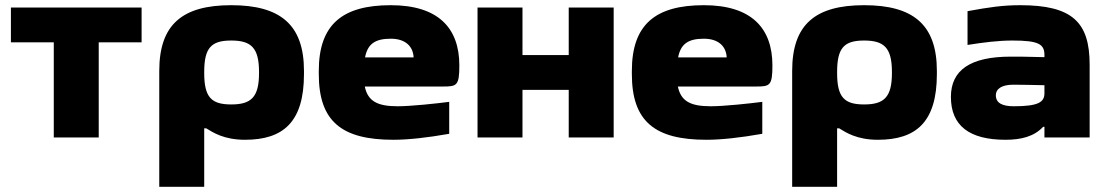

<svg xmlns="http://www.w3.org/2000/svg" viewBox="-20 -529 4249 739"><path d="M187 0H360V-366H525V-500H22V-366H187Z M1150 -244V-256C1150 -435 1058 -509 870 -509C682 -509 593 -435 593 -256V190H766V-35H774C800 -19 842 9 923 9C1070 9 1150 -59 1150 -244ZM766 -248V-252C766 -346 794 -373 870 -373C946 -373 977 -346 977 -252V-248C977 -154 946 -127 870 -127C794 -127 766 -154 766 -248Z M1748 -277C1748 -422 1666 -509 1484 -509C1298 -509 1207 -435 1207 -256V-244C1207 -61 1296 9 1494 9C1551 9 1624 1 1709 -14V-137C1664 -131 1562 -120 1511 -120C1433 -120 1396 -139 1384 -196H1685C1738 -196 1748 -199 1748 -277ZM1385 -308C1395 -360 1424 -380 1484 -380C1540 -380 1570 -351 1572 -308Z M1818 0H1991V-183H2169V0H2342V-500H2169V-317H1991V-500H1818Z M2953 -277C2953 -422 2871 -509 2689 -509C2503 -509 2412 -435 2412 -256V-244C2412 -61 2501 9 2699 9C2756 9 2829 1 2914 -14V-137C2869 -131 2767 -120 2716 -120C2638 -120 2601 -139 2589 -196H2890C2943 -196 2953 -199 2953 -277ZM2590 -308C2600 -360 2629 -380 2689 -380C2745 -380 2775 -351 2777 -308Z M3586 -244V-256C3586 -435 3494 -509 3306 -509C3118 -509 3029 -435 3029 -256V190H3202V-35H3210C3236 -19 3278 9 3359 9C3506 9 3586 -59 3586 -244ZM3202 -248V-252C3202 -346 3230 -373 3306 -373C3382 -373 3413 -346 3413 -252V-248C3413 -154 3382 -127 3306 -127C3230 -127 3202 -154 3202 -248Z M3907 -509C3839 -509 3786 -501 3704 -486V-356C3767 -366 3823 -373 3877 -373C3978 -373 4000 -359 4000 -317V-309C3939 -311 3894 -311 3870 -311C3716 -311 3640 -260 3640 -156C3640 -46 3710 9 3850 9C3909 9 3960 -3 3995 -41H4000V0H4174V-280C4174 -443 4108 -509 3907 -509ZM3813 -162C3813 -188 3837 -203 3880 -203C3908 -203 3957 -202 4000 -201V-170C4000 -136 3977 -120 3882 -120C3837 -120 3813 -133 3813 -162Z"/></svg>

Font: LT Wave Black
Style: Regular
Weight: 900
Designer: Daniel Lyons
Version: Version 2.5 (Glyphs App)